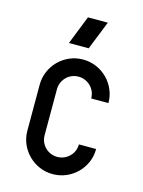

<svg xmlns="http://www.w3.org/2000/svg" viewBox="-96 -652 527 710"><g transform="rotate(15 168.0 -297.0)"><path d="M175.3 -438.5Q202.6 -438.5 226.6 -428.2Q250.5 -418 268.6 -399.9Q286.6 -381.8 296.9 -357.9Q307.1 -334 307.1 -307.1H241.2Q241.2 -320.8 236.1 -332.8Q231 -344.7 221.9 -353.8Q212.9 -362.8 200.9 -367.9Q189 -373 175.3 -373Q161.6 -373 149.7 -367.9Q137.7 -362.8 128.9 -353.8Q120.1 -344.7 115 -332.8Q109.9 -320.8 109.9 -307.1V-131.3Q109.9 -117.7 115 -105.7Q120.1 -93.8 128.9 -85Q137.7 -76.2 149.7 -71Q161.6 -65.9 175.3 -65.9Q189 -65.9 200.9 -71Q212.9 -76.2 221.9 -85Q231 -93.8 236.1 -105.7Q241.2 -117.7 241.2 -131.3H307.1Q307.1 -104 296.9 -80.3Q286.6 -56.6 268.6 -38.6Q250.5 -20.5 226.6 -10.3Q202.6 0 175.3 0Q147.9 0 124.3 -10.3Q100.6 -20.5 82.5 -38.6Q64.5 -56.6 54.2 -80.3Q43.9 -104 43.9 -131.3V-307.1Q43.9 -334 54.2 -357.9Q64.5 -381.8 82.5 -399.9Q100.6 -418 124.3 -428.2Q147.9 -438.5 175.3 -438.5ZM151.9 -593.8H228L184.1 -483.9H108.4Z"/></g></svg>

Font: Aeronef
Style: Regular
Weight: 400
Designer: Peter Wiegel - CAT-Fonts Germany
Foundry: CAT-Fonts, Peter Wiegel
Version: Version 0.002